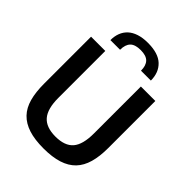

<svg xmlns="http://www.w3.org/2000/svg" viewBox="-270 -1123 1278 1278"><g transform="rotate(45 369.0 -484.5)"><path d="M369 10Q286 10 228.5 -8.5Q171 -27 135 -64.5Q99 -102 83 -160Q67 -218 67 -297V-740H201V-298Q201 -195 241.5 -148.5Q282 -102 369 -102Q457 -102 496.5 -148Q536 -194 536 -298V-740H672V-297Q672 -218 655.5 -160Q639 -102 603 -64.5Q567 -27 509 -8.5Q451 10 369 10ZM462 -815Q462 -863 439 -887Q416 -911 364 -911Q311 -911 288 -887Q265 -863 265 -815H174Q174 -852 185.5 -882Q197 -912 220 -933.5Q243 -955 279 -967Q315 -979 364 -979Q462 -979 508.5 -934.5Q555 -890 555 -815Z"/></g></svg>

Font: Encode Sans Narrow
Style: SemiBold
Weight: 600
Designer: Pablo Impallari, Andres Torresi
Foundry: Pablo Impallari, Andres Torresi
Version: Version 1.000; ttfautohint (v1.00) -l 8 -r 50 -G 200 -x 14 -